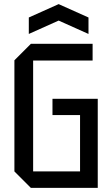

<svg xmlns="http://www.w3.org/2000/svg" viewBox="-20 -913 545 933"><path d="M50 -80V-620L130 -700H430V-619H141V-80H369V-354H235V-433H455V0H130ZM120 -748V-828L265 -893L410 -828V-748L265 -813Z"/></svg>

Font: Tektur SemiCondensed
Style: Regular
Weight: 400
Width: 4
Designer: Adam Jagosz
Foundry: Adam Jagosz
Version: Version 1.005;gftools[0.9.30]